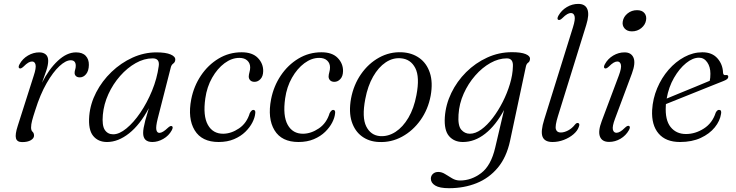

<svg xmlns="http://www.w3.org/2000/svg" viewBox="-20 -738 3872 1010"><path d="M82.5 -378.5Q73.5 -383 83 -400.5Q98.5 -429 127 -445.8Q155.5 -462.5 186.5 -462.5Q208 -462.5 220.8 -451.5Q233.5 -440.5 233.5 -418Q233.5 -396 223.2 -365.2Q213 -334.5 201 -302.5Q236.5 -373.5 284 -418Q331.5 -462.5 380 -462.5Q414 -462.5 431 -444.2Q448 -426 447.5 -396.5Q447 -365.5 433 -348.2Q419 -331 400 -331Q386.5 -331 379.5 -337.8Q372.5 -344.5 372.5 -354Q372.5 -363.5 375.5 -372.2Q378.5 -381 378.5 -392Q378.5 -421 352 -421Q326 -421 292.5 -390Q259 -359 225.2 -300.2Q191.5 -241.5 165.5 -158.5Q154 -123.5 148.8 -103.5Q143.5 -83.5 143.5 -67.5Q143.5 -51.5 151.2 -44.8Q159 -38 159 -24.5Q159 -10.5 142.2 -0.5Q125.5 9.5 96.5 9.5Q69.5 9.5 64 -10.5Q58.5 -30.5 73.5 -76.5L157.5 -340Q171 -381 167 -397.8Q163 -414.5 148.5 -414.5Q139.5 -414.5 129 -408.5Q118.5 -402.5 103.5 -387.5Q90 -375 82.5 -378.5Z M809.5 -113.5Q799 -71 802.5 -55Q806 -39 818.5 -39Q835.5 -39 863 -65.5Q876.5 -78 884 -74.5Q893 -70.5 883.5 -52.5Q868 -24 839.2 -7.5Q810.5 9 781.5 9Q733 9 733 -38.5Q733 -50.5 735.5 -65.2Q738 -80 744.2 -104.2Q750.5 -128.5 763 -169Q716.5 -82 659 -36.5Q601.5 9 543 9Q496 9 469.8 -23.5Q443.5 -56 449.5 -128.5Q455 -192.5 486 -252.2Q517 -312 566.5 -359.5Q616 -407 677 -434.8Q738 -462.5 802.5 -462.5Q852 -462.5 877.5 -451.5Q903 -440.5 902 -424Q901.5 -411 891.5 -403.8Q881.5 -396.5 878.5 -383.5ZM521 -134Q516 -78 531.2 -54.8Q546.5 -31.5 575.5 -31.5Q607.5 -31.5 645.2 -62.5Q683 -93.5 718.2 -145.2Q753.5 -197 779.8 -260.8Q806 -324.5 815 -390.5Q821 -431 783 -431Q738 -431 693.8 -406Q649.5 -381 612 -338.5Q574.5 -296 550.2 -243Q526 -190 521 -134Z M1239 -433.5Q1199 -433.5 1161.2 -405.5Q1123.5 -377.5 1096 -329.2Q1068.5 -281 1060 -220.5Q1047 -128.5 1073.5 -81.2Q1100 -34 1154.5 -34.5Q1196.5 -35 1237.2 -62.5Q1278 -90 1294 -143Q1303.5 -160 1312.5 -160Q1326 -159.5 1322.5 -140Q1320.5 -119 1307.5 -93.5Q1294.5 -68 1270.5 -44.5Q1246.5 -21 1211.2 -6Q1176 9 1130 9Q1041.5 9 1004 -52.8Q966.5 -114.5 986 -216Q999.5 -284.5 1037 -340.5Q1074.5 -396.5 1129.8 -429.8Q1185 -463 1251 -463Q1307.5 -463 1336.2 -433.5Q1365 -404 1364.5 -364Q1364 -336.5 1350.2 -322Q1336.5 -307.5 1319 -307.5Q1304.5 -307.5 1296.5 -315.5Q1288.5 -323.5 1288.5 -335.5Q1289 -346.5 1292.5 -358.8Q1296 -371 1296 -383.5Q1296 -405.5 1281 -419.5Q1266 -433.5 1239 -433.5Z M1659 -433.5Q1619 -433.5 1581.2 -405.5Q1543.5 -377.5 1516 -329.2Q1488.5 -281 1480 -220.5Q1467 -128.5 1493.5 -81.2Q1520 -34 1574.5 -34.5Q1616.5 -35 1657.2 -62.5Q1698 -90 1714 -143Q1723.5 -160 1732.5 -160Q1746 -159.5 1742.5 -140Q1740.5 -119 1727.5 -93.5Q1714.5 -68 1690.5 -44.5Q1666.5 -21 1631.2 -6Q1596 9 1550 9Q1461.5 9 1424 -52.8Q1386.5 -114.5 1406 -216Q1419.5 -284.5 1457 -340.5Q1494.5 -396.5 1549.8 -429.8Q1605 -463 1671 -463Q1727.5 -463 1756.2 -433.5Q1785 -404 1784.5 -364Q1784 -336.5 1770.2 -322Q1756.5 -307.5 1739 -307.5Q1724.5 -307.5 1716.5 -315.5Q1708.5 -323.5 1708.5 -335.5Q1709 -346.5 1712.5 -358.8Q1716 -371 1716 -383.5Q1716 -405.5 1701 -419.5Q1686 -433.5 1659 -433.5Z M2094 -463Q2147 -460.5 2185.8 -433Q2224.5 -405.5 2241.2 -355.2Q2258 -305 2245.5 -234.5Q2232 -162.5 2192 -106.2Q2152 -50 2095 -19Q2038 12 1973.5 9Q1921.5 7 1884 -20.5Q1846.5 -48 1830.2 -98.2Q1814 -148.5 1826.5 -219.5Q1840 -291.5 1879 -347.8Q1918 -404 1974 -435Q2030 -466 2094 -463ZM1979 -22Q2021.5 -19 2060.5 -44.2Q2099.5 -69.5 2128.5 -118.8Q2157.5 -168 2170.5 -237Q2189 -333 2164.5 -380.2Q2140 -427.5 2088 -431.5Q2046.5 -435 2008.8 -409.8Q1971 -384.5 1942.8 -335.2Q1914.5 -286 1901.5 -217Q1883 -120.5 1906.5 -73.2Q1930 -26 1979 -22Z M2663 3.5Q2644.5 89 2598.8 144Q2553 199 2487 225.5Q2421 252 2342 252Q2292.5 252 2269.5 238Q2246.5 224 2246.5 202Q2246.5 187 2257.2 176.8Q2268 166.5 2285.5 166.5Q2304 166.5 2321.8 177.8Q2339.5 189 2358.5 200.2Q2377.5 211.5 2399.5 211.5Q2460 211.5 2511.5 172.2Q2563 133 2585 38.5L2631.5 -159.5Q2588 -78.5 2532.5 -34.8Q2477 9 2415 9Q2369 9 2342.2 -22Q2315.5 -53 2320 -122Q2324.5 -187.5 2354 -248.8Q2383.5 -310 2432.2 -358.5Q2481 -407 2542.8 -435.2Q2604.5 -463.5 2673 -463.5Q2721 -463.5 2745 -453.5Q2769 -443.5 2768 -428.5Q2767.5 -414.5 2758.5 -408.5Q2749.5 -402.5 2746.5 -388.5ZM2392 -135Q2388 -77.5 2406.2 -56Q2424.5 -34.5 2451.5 -34.5Q2481 -34.5 2512 -57Q2543 -79.5 2572 -117.5Q2601 -155.5 2624.5 -201.8Q2648 -248 2662.5 -296.5Q2677 -345 2678 -387.5Q2681 -431 2646 -431Q2603.5 -431 2560 -406.8Q2516.5 -382.5 2479.8 -340.5Q2443 -298.5 2419.2 -245.5Q2395.5 -192.5 2392 -135Z M3064 -607 2915 -127Q2899 -75.5 2904.2 -58.2Q2909.5 -41 2929.5 -41Q2948 -41 2968.5 -51.8Q2989 -62.5 3005 -83Q3013 -92.5 3020 -91Q3032 -89 3025 -71Q3018 -50 2996.8 -31.8Q2975.5 -13.5 2946.2 -2.2Q2917 9 2886.5 9Q2845 9 2834 -18.8Q2823 -46.5 2843 -110L2994 -594.5Q3007 -636 3002.5 -652.8Q2998 -669.5 2983 -669.5Q2974.5 -669.5 2963.8 -663.5Q2953 -657.5 2938 -642.5Q2925 -630 2917 -633.5Q2908 -638 2917.5 -655.5Q2933.5 -684 2961.8 -700.8Q2990 -717.5 3022 -717.5Q3058.5 -717.5 3069.8 -689.5Q3081 -661.5 3064 -607Z M3304 -573Q3279 -573 3265.5 -588.5Q3252 -604 3256 -625.5Q3260 -650 3281.2 -667.2Q3302.5 -684.5 3331 -684.5Q3357.5 -684.5 3370 -669.2Q3382.5 -654 3378.5 -631.5Q3374.5 -607.5 3353.5 -590.2Q3332.5 -573 3304 -573ZM3215.5 -114Q3200 -73 3204 -56.2Q3208 -39.5 3223 -39.5Q3231.5 -39.5 3242.2 -45.5Q3253 -51.5 3268 -66.5Q3281 -79 3289 -75.5Q3298 -71 3288.5 -53.5Q3272.5 -25 3244.2 -8.2Q3216 8.5 3184 8.5Q3147 8.5 3136 -19.5Q3125 -47.5 3145.5 -101.5L3235 -340Q3250.5 -381 3246.2 -397.8Q3242 -414.5 3227.5 -414.5Q3218.5 -414.5 3208 -408.5Q3197.5 -402.5 3182.5 -387.5Q3169 -375 3161.5 -378.5Q3152.5 -383 3162 -400.5Q3177.5 -429 3205.8 -445.8Q3234 -462.5 3265.5 -462.5Q3300.5 -462.5 3312.5 -434.5Q3324.5 -406.5 3304 -351Z M3773 -139Q3767.5 -102 3740 -68Q3712.5 -34 3666.2 -12.5Q3620 9 3557 9Q3482.5 9 3444.5 -35.5Q3406.5 -80 3410.5 -159Q3414 -219 3437 -273.8Q3460 -328.5 3497 -371Q3534 -413.5 3580 -438.2Q3626 -463 3675 -463Q3726 -463 3754 -431.2Q3782 -399.5 3783.5 -355.5Q3784.5 -341 3797 -343Q3811 -345.5 3811 -334Q3811 -327.5 3805.2 -322.2Q3799.5 -317 3782.5 -310.5Q3760 -301.5 3720.5 -285.8Q3681 -270 3635.8 -251.8Q3590.5 -233.5 3549.5 -217.2Q3508.5 -201 3483 -190.5Q3483 -186 3482.5 -181.5Q3478 -107 3507.5 -70Q3537 -33 3588.5 -33Q3637.5 -33 3682.5 -61.8Q3727.5 -90.5 3745 -145.5Q3753 -160.5 3762.5 -160Q3777 -160 3773 -139ZM3657 -434.5Q3624 -434.5 3588.8 -405.8Q3553.5 -377 3525.5 -328.5Q3497.5 -280 3487 -219.5Q3515 -231 3556 -248Q3597 -265 3639.5 -282.2Q3682 -299.5 3713.5 -313Q3717 -327 3717 -350.5Q3717 -386.5 3700.2 -410.5Q3683.5 -434.5 3657 -434.5Z"/></svg>

Font: Fraunces 9pt Light
Style: Italic
Weight: 300
Italic angle: -16°
Version: Version 1.000;[0bf87f6ff]